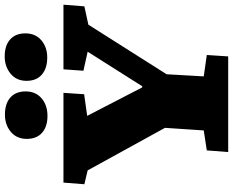

<svg xmlns="http://www.w3.org/2000/svg" viewBox="-107 -884 991 817"><g transform="rotate(-90 388.5 -475.5)"><path d="M425 -366H430L577 -598L496 -616L502 -701H777L770 -612L692 -595L481 -262L472 -104L563 -91L557 0H150L157 -91L242 -104L253 -269L72 -598L13 -612L20 -701H402L396 -613L304 -600ZM206 -857Q206 -900 236 -925Q266 -950 309 -950Q356 -950 382 -927Q408 -904 408 -862Q408 -819 378.5 -794Q349 -769 304 -769Q258 -769 232 -792Q206 -815 206 -857ZM453 -858Q453 -901 483.5 -926Q514 -951 557 -951Q603 -951 629 -928Q655 -905 655 -863Q655 -820 625.5 -795Q596 -770 552 -770Q506 -770 479.5 -793Q453 -816 453 -858Z"/></g></svg>

Font: Literata Black
Style: Italic
Weight: 900
Italic angle: -2°
Designer: Latin by Veronika Burian and Jose Scaglione. Greek by Irene Vlachou. Cyrillic by Vera Evstafieva
Foundry: TypeTogether
Version: Version 3.002